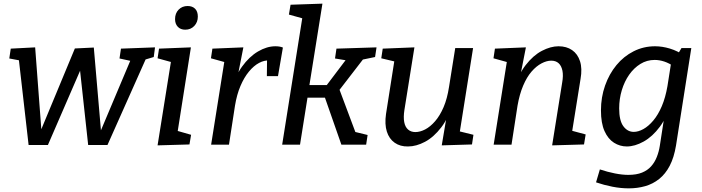

<svg xmlns="http://www.w3.org/2000/svg" viewBox="-20 -794 3856 1054"><path d="M137 2 83 -471 95 -461 31 -473 39 -527 173 -534 209 -56H195L391 -528L495 -533L536 -57H525L700 -472L705 -458L636 -473L644 -527L831 -534L824 -481L767 -464L783 -476L570 2H464L414 -457L441 -455L243 2Z M845 4 926 -503 961 -442 845 -474 853 -527 1028 -534 948 -26 914 -87 1029 -54 1020 -1ZM997 -631Q971 -631 956 -647Q941 -663 941 -689Q941 -721 960.5 -741Q980 -761 1010 -761Q1036 -761 1051 -746Q1066 -731 1066 -703Q1066 -672 1046.5 -651.5Q1027 -631 997 -631Z M1139 0 1219 -503 1253 -442 1138 -474 1146 -527 1316 -534 1279 -346 1249 -295Q1269 -373 1308.5 -428Q1348 -483 1396.5 -511.5Q1445 -540 1492 -540Q1516 -540 1533 -533L1506 -376H1445L1446 -473L1459 -462Q1431 -464 1402 -448.5Q1373 -433 1346.5 -401Q1320 -369 1300 -322Q1280 -275 1270 -214L1237 0Z M1529 0 1647 -743 1681 -682 1566 -714 1575 -768 1750 -774 1676 -311 1662 -327H1791L1764 -314L1885 -474L1891 -461L1819 -473L1827 -527L2047 -534L2039 -481L1952 -463L1982 -480L1834 -288L1838 -317L1935 -58L1920 -72L1998 -53L1990 0H1854L1761 -266L1775 -258H1650L1669 -264L1627 0Z M2220 10Q2177 11 2146.5 -10.5Q2116 -32 2103.5 -72Q2091 -112 2099 -168L2147 -474L2157 -454L2073 -474L2081 -527L2255 -534L2200 -190Q2194 -151 2199 -124Q2204 -97 2220 -83Q2236 -69 2260 -69Q2286 -69 2314 -83.5Q2342 -98 2368.5 -128.5Q2395 -159 2415 -205.5Q2435 -252 2445 -317L2479 -530H2577L2502 -57L2490 -76L2579 -54L2571 -1L2405 4L2437 -186L2467 -235Q2444 -149 2402.5 -95Q2361 -41 2313 -15.5Q2265 10 2220 10Z M3011 4 3066 -340Q3073 -379 3067.5 -406Q3062 -433 3046.5 -447Q3031 -461 3006 -461Q2981 -461 2952.5 -446Q2924 -431 2898 -401Q2872 -371 2852 -324Q2832 -277 2821 -214L2788 0H2690L2770 -503L2804 -442L2689 -474L2697 -527L2867 -534L2830 -346L2799 -295Q2824 -383 2865.5 -436.5Q2907 -490 2955 -515Q3003 -540 3046 -540Q3090 -540 3120.5 -519Q3151 -498 3164 -458Q3177 -418 3167 -361L3118 -55L3076 -88L3195 -56L3186 -1Z M3432 240Q3388 240 3342 231Q3296 222 3252 207L3273 136Q3315 150 3355.5 158Q3396 166 3429 166Q3474 166 3504.5 153.5Q3535 141 3554.5 119Q3574 97 3585.5 68Q3597 39 3602 7L3632 -187L3664 -235Q3643 -153 3602.5 -98.5Q3562 -44 3513.5 -17Q3465 10 3421 10Q3383 10 3350.5 -10.5Q3318 -31 3298.5 -74.5Q3279 -118 3279 -188Q3279 -260 3301.5 -324Q3324 -388 3364 -436.5Q3404 -485 3458.5 -512.5Q3513 -540 3576 -540Q3615 -540 3657 -527.5Q3699 -515 3742 -486L3700 -495L3721 -530H3775L3691 5Q3680 71 3656.5 116Q3633 161 3598.5 188.5Q3564 216 3521.5 228Q3479 240 3432 240ZM3459 -70Q3484 -70 3512 -85.5Q3540 -101 3566.5 -132.5Q3593 -164 3613 -211Q3633 -258 3644 -321L3666 -461L3683 -427Q3654 -447 3627 -456Q3600 -465 3574 -465Q3531 -465 3495.5 -443Q3460 -421 3434 -384Q3408 -347 3393.5 -299Q3379 -251 3379 -199Q3379 -132 3402 -101Q3425 -70 3459 -70Z"/></svg>

Font: Bitter Thin Medium
Style: Italic
Weight: 500
Italic angle: -9°
Version: Version 3.021